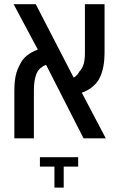

<svg xmlns="http://www.w3.org/2000/svg" viewBox="-20 -650 561 902"><path d="M47.4 0V-223.1Q47.4 -247.6 49.6 -268.3Q51.8 -289.1 57.1 -307.9Q62.5 -326.7 72.8 -345.2Q84 -370.6 105.7 -388.4Q127.4 -406.2 157.7 -417L43.9 -630.4H147.9L326.2 -285.2Q335 -290.5 341.6 -297.6Q348.1 -304.7 353 -314Q367.2 -328.6 373 -349.1Q378.9 -369.6 378.9 -401.4V-630.4H471.2V-401.4Q471.2 -369.1 465.8 -338.9Q460.4 -308.6 447.8 -283.2Q437.5 -262.2 416.5 -243.9Q395.5 -225.6 364.3 -214.4L477.1 0H372.6L196.3 -345.7Q183.1 -340.8 169.9 -329.8Q156.7 -318.8 149.4 -298.3Q139.2 -269.5 139.2 -223.6V0ZM235.8 231.4V132.8H167.5V88.4H347.2V132.8H279.3V231.4Z"/></svg>

Font: Open Sans SemiCondensed Medium
Style: Regular
Weight: 500
Width: 4
Designer: Monotype Design Team
Foundry: Monotype Imaging Inc.
Version: Version 3.000